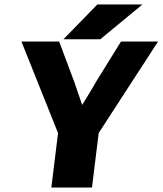

<svg xmlns="http://www.w3.org/2000/svg" viewBox="-20 -840 728 860"><path d="M392 0 422 -244 688 -654H522L411 -475C391 -439 370 -406 348 -370C336 -404 324 -439 312 -475L245 -654H76L240 -244L210 0ZM416 -820 264 -664H429L618 -820Z"/></svg>

Font: Falling Sky
Style: ExBdObl
Weight: 400
Designer: Paul D. Hunt
Foundry: Adobe Systems Incorporated
Version: Version 1.02